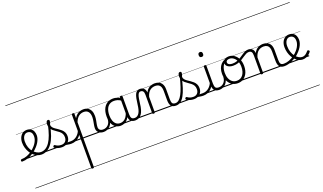

<svg xmlns="http://www.w3.org/2000/svg" viewBox="-217 -2066 6125 3637"><g transform="rotate(-20 2846.0 -247.5)"><path d="M-60 17Q-69 17 -74 9.5Q-79 2 -78.5 -7Q-78 -16 -72 -23.5Q-66 -31 -54 -31Q0 -31 53 -51Q106 -71 153.5 -105Q201 -139 236 -180Q260 -207 277 -236.5Q294 -266 303.5 -295.5Q313 -325 313 -355Q313 -414 287 -442Q261 -470 215 -470Q205 -470 199.5 -477.5Q194 -485 195 -494.5Q196 -504 202 -511.5Q208 -519 219 -519Q272 -519 305 -496.5Q338 -474 353 -437Q368 -400 368 -358Q368 -324 356.5 -288.5Q345 -253 324 -218.5Q303 -184 274 -152Q232 -104 177.5 -66Q123 -28 62.5 -5.5Q2 17 -60 17ZM0 571H444V581H0ZM0 -20H444V0H0ZM0 -505H444V-500H0ZM0 -1091H444V-1081H0Z M331 17Q288 17 247.5 0Q207 -17 173 -48Q139 -79 113.5 -121.5Q88 -164 73 -214.5Q58 -265 58 -321Q58 -355 66 -385.5Q74 -416 88 -440.5Q102 -465 122 -482.5Q142 -500 166.5 -509.5Q191 -519 219 -519Q228 -519 232.5 -511.5Q237 -504 236 -494.5Q235 -485 229.5 -477.5Q224 -470 215 -470Q193 -470 174.5 -459Q156 -448 142.5 -428.5Q129 -409 121.5 -381.5Q114 -354 114 -322Q114 -256 133.5 -202.5Q153 -149 186 -111Q219 -73 258 -52.5Q297 -32 335 -32Q387 -32 431.5 -59Q476 -86 513.5 -141Q551 -196 581 -279.5Q611 -363 635 -475Q637 -484 647 -485Q657 -486 666 -480Q675 -474 672 -459Q650 -341 617.5 -251.5Q585 -162 541.5 -102.5Q498 -43 445.5 -13Q393 17 331 17ZM444 571V581ZM444 -20V0ZM444 -505V-500ZM444 -1091V-1081Z M931 17Q898 17 871.5 11.5Q845 6 820 3.5Q795 1 766 12L787 -11Q824 -25 849.5 -29Q875 -33 895.5 -32Q916 -31 937 -31Q946 -31 950 -23.5Q954 -16 952.5 -7Q951 2 945.5 9.5Q940 17 931 17ZM742 19Q700 19 662 7Q624 -5 595 -27Q589 -33 588.5 -41.5Q588 -50 596 -59Q603 -68 610.5 -69.5Q618 -71 627 -65Q655 -45 682.5 -36Q710 -27 747 -27Q798 -27 827.5 -58.5Q857 -90 857 -144Q857 -186 840 -215.5Q823 -245 796 -266.5Q769 -288 739 -307.5Q709 -327 682 -350.5Q655 -374 638 -406Q621 -438 621 -485Q621 -511 631.5 -534.5Q642 -558 666 -558Q679 -558 686 -550.5Q693 -543 693 -530Q693 -519 687.5 -499.5Q682 -480 672 -456Q673 -427 691 -404.5Q709 -382 736 -363.5Q763 -345 793 -325Q823 -305 850 -280.5Q877 -256 894 -223Q911 -190 911 -144Q911 -71 865 -26Q819 19 742 19ZM444 571H994V581H444ZM444 -20H994V0H444ZM444 -505H994V-500H444ZM444 -1091H994V-1081H444Z M929 17Q918 17 912.5 9.5Q907 2 907.5 -7Q908 -16 915 -23.5Q922 -31 935 -31Q972 -31 1003 -43Q1034 -55 1058 -75Q1082 -95 1100 -120Q1118 -145 1128 -172Q1132 -183 1141 -182.5Q1150 -182 1156 -174.5Q1162 -167 1159 -157Q1148 -124 1128 -93Q1108 -62 1079.5 -37Q1051 -12 1013 2.5Q975 17 929 17ZM994 571V581ZM994 -20V0ZM994 -505V-500ZM994 -1091V-1081Z M1151 596Q1138 596 1132 591.5Q1126 587 1126 577V-496Q1126 -506 1132.5 -510.5Q1139 -515 1152 -515Q1166 -515 1172 -510.5Q1178 -506 1178 -496V-408Q1202 -450 1232.5 -474.5Q1263 -499 1296.5 -509Q1330 -519 1363 -519Q1414 -519 1451.5 -496.5Q1489 -474 1509.5 -431Q1530 -388 1530 -325Q1530 -301 1527 -278Q1524 -255 1520 -233Q1516 -211 1511.5 -190Q1507 -169 1504 -148.5Q1501 -128 1501 -109Q1501 -72 1523.5 -51.5Q1546 -31 1591 -31Q1600 -31 1604.5 -23.5Q1609 -16 1608.5 -7Q1608 2 1602 9.5Q1596 17 1584 17Q1521 17 1484 -16Q1447 -49 1447 -107Q1447 -126 1450 -146.5Q1453 -167 1457 -188.5Q1461 -210 1465 -232Q1469 -254 1472 -276.5Q1475 -299 1475 -322Q1475 -393 1444 -431Q1413 -469 1354 -469Q1328 -469 1302.5 -461.5Q1277 -454 1254 -437Q1231 -420 1212 -393Q1193 -366 1178 -327V577Q1178 587 1171.5 591.5Q1165 596 1151 596ZM994 571H1648V581H994ZM994 -20H1648V0H994ZM994 -505H1648V-500H994ZM994 -1091H1648V-1081H994Z M1583 17Q1572 17 1566.5 9.5Q1561 2 1561.5 -7Q1562 -16 1569 -23.5Q1576 -31 1589 -31Q1622 -31 1648.5 -43Q1675 -55 1694 -76Q1713 -97 1723.5 -125Q1734 -153 1735 -186Q1736 -198 1745 -201.5Q1754 -205 1762.5 -201.5Q1771 -198 1770 -186Q1769 -142 1754.5 -104.5Q1740 -67 1715.5 -40Q1691 -13 1657 2Q1623 17 1583 17ZM1648 571V581ZM1648 -20V0ZM1648 -505V-500ZM1648 -1091V-1081Z M1925 17Q1870 17 1826 -12Q1782 -41 1757 -98Q1732 -155 1732 -238Q1732 -288 1741.5 -331Q1751 -374 1770 -408.5Q1789 -443 1816.5 -467.5Q1844 -492 1880.5 -505.5Q1917 -519 1962 -519Q2000 -519 2036.5 -506.5Q2073 -494 2109 -470V-419Q2069 -449 2034 -459.5Q1999 -470 1963 -470Q1931 -470 1903.5 -460.5Q1876 -451 1854.5 -432Q1833 -413 1818.5 -385.5Q1804 -358 1796 -322Q1788 -286 1788 -242Q1788 -180 1804.5 -133Q1821 -86 1853.5 -59.5Q1886 -33 1935 -33Q1969 -33 2001 -49Q2033 -65 2059.5 -101.5Q2086 -138 2103 -202L2121 -159Q2100 -85 2066.5 -47Q2033 -9 1995.5 4Q1958 17 1925 17ZM2221 17Q2187 17 2163 7Q2139 -3 2124 -22Q2109 -41 2101.5 -69Q2094 -97 2094 -132V-495Q2094 -506 2101 -510.5Q2108 -515 2122 -515Q2135 -515 2141 -510.5Q2147 -506 2147 -496V-133Q2147 -81 2164 -56Q2181 -31 2227 -31Q2234 -31 2238 -23.5Q2242 -16 2241.5 -7Q2241 2 2236.5 9.5Q2232 17 2221 17ZM1648 571H2283V581H1648ZM1648 -20H2283V0H1648ZM1648 -505H2283V-500H1648ZM1648 -1091H2283V-1081H1648Z M2218 17Q2209 17 2204.5 9.5Q2200 2 2200.5 -7Q2201 -16 2207 -23.5Q2213 -31 2224 -31Q2255 -31 2277.5 -45.5Q2300 -60 2317 -87.5Q2334 -115 2344.5 -155Q2355 -195 2361 -247Q2369 -318 2379.5 -369Q2390 -420 2405.5 -452Q2421 -484 2443.5 -499.5Q2466 -515 2499 -515Q2508 -515 2512.5 -508Q2517 -501 2516.5 -491.5Q2516 -482 2511 -474.5Q2506 -467 2497 -467Q2479 -467 2466 -455.5Q2453 -444 2443 -419Q2433 -394 2425.5 -354Q2418 -314 2411 -257Q2404 -186 2388.5 -134.5Q2373 -83 2349 -49Q2325 -15 2292.5 1Q2260 17 2218 17ZM2283 571H2383V581H2283ZM2283 -20H2383V0H2283ZM2283 -505H2383V-500H2283ZM2283 -1091H2383V-1081H2283Z M3042 17Q3005 17 2980.5 6.5Q2956 -4 2942 -24Q2928 -44 2921.5 -72.5Q2915 -101 2915 -137V-326Q2915 -371 2903 -403Q2891 -435 2864.5 -452Q2838 -469 2795 -469Q2768 -469 2740.5 -461Q2713 -453 2689.5 -435Q2666 -417 2647.5 -387.5Q2629 -358 2617 -314V-4Q2617 6 2610.5 10.5Q2604 15 2590 15Q2577 15 2571 10.5Q2565 6 2565 -4V-374Q2565 -424 2548 -445.5Q2531 -467 2497 -467Q2486 -467 2480.5 -474.5Q2475 -482 2475.5 -491.5Q2476 -501 2482 -508Q2488 -515 2499 -515Q2527 -515 2547.5 -507Q2568 -499 2582.5 -484.5Q2597 -470 2605 -450Q2613 -430 2615 -405V-401Q2631 -435 2652 -457.5Q2673 -480 2698 -493.5Q2723 -507 2749.5 -513Q2776 -519 2802 -519Q2850 -519 2887.5 -500Q2925 -481 2947 -440.5Q2969 -400 2969 -334V-137Q2969 -82 2984.5 -56.5Q3000 -31 3048 -31Q3057 -31 3062 -23.5Q3067 -16 3066.5 -7Q3066 2 3060 9.5Q3054 17 3042 17ZM2383 571H3104V581H2383ZM2383 -20H3104V0H2383ZM2383 -505H3104V-500H2383ZM2383 -1091H3104V-1081H2383Z M3042 17Q3029 17 3023.5 9.5Q3018 2 3019.5 -7Q3021 -16 3028.5 -23.5Q3036 -31 3048 -31Q3085 -31 3118 -59.5Q3151 -88 3181 -144Q3211 -200 3239 -283.5Q3267 -367 3294 -476Q3297 -487 3306 -488Q3315 -489 3323.5 -483.5Q3332 -478 3329 -467Q3302 -343 3272.5 -251.5Q3243 -160 3209 -100.5Q3175 -41 3134 -12Q3093 17 3042 17ZM3104 571V581ZM3104 -20V0ZM3104 -505V-500ZM3104 -1091V-1081Z M3591 17Q3558 17 3531.5 11.5Q3505 6 3480 3.5Q3455 1 3426 12L3447 -11Q3484 -25 3509.5 -29Q3535 -33 3555.5 -32Q3576 -31 3597 -31Q3606 -31 3610 -23.5Q3614 -16 3612.5 -7Q3611 2 3605.5 9.5Q3600 17 3591 17ZM3402 19Q3360 19 3322 7Q3284 -5 3255 -27Q3249 -33 3248.5 -41.5Q3248 -50 3256 -59Q3263 -68 3270.5 -69.5Q3278 -71 3287 -65Q3315 -45 3342.5 -36Q3370 -27 3407 -27Q3458 -27 3487.5 -58.5Q3517 -90 3517 -144Q3517 -186 3500 -215.5Q3483 -245 3456 -266.5Q3429 -288 3399 -307.5Q3369 -327 3342 -350.5Q3315 -374 3298 -406Q3281 -438 3281 -485Q3281 -511 3291.5 -534.5Q3302 -558 3326 -558Q3339 -558 3346 -550.5Q3353 -543 3353 -530Q3353 -519 3347.5 -499.5Q3342 -480 3332 -456Q3333 -427 3351 -404.5Q3369 -382 3396 -363.5Q3423 -345 3453 -325Q3483 -305 3510 -280.5Q3537 -256 3554 -223Q3571 -190 3571 -144Q3571 -71 3525 -26Q3479 19 3402 19ZM3104 571H3654V581H3104ZM3104 -20H3654V0H3104ZM3104 -505H3654V-500H3104ZM3104 -1091H3654V-1081H3104Z M3589 17Q3578 17 3572.5 9.5Q3567 2 3567.5 -7Q3568 -16 3575 -23.5Q3582 -31 3595 -31Q3632 -31 3663 -43Q3694 -55 3718 -75Q3742 -95 3760 -120Q3778 -145 3788 -172Q3792 -183 3801 -182.5Q3810 -182 3816 -174.5Q3822 -167 3819 -157Q3808 -124 3788 -93Q3768 -62 3739.5 -37Q3711 -12 3673 2.5Q3635 17 3589 17ZM3654 571V581ZM3654 -20V0ZM3654 -505V-500ZM3654 -1091V-1081Z M3916 17Q3878 17 3852.5 6.5Q3827 -4 3812.5 -24Q3798 -44 3792 -72.5Q3786 -101 3786 -137V-496Q3786 -506 3792 -510.5Q3798 -515 3811 -515Q3825 -515 3831.5 -510.5Q3838 -506 3838 -496V-137Q3838 -82 3854.5 -56.5Q3871 -31 3922 -31Q3931 -31 3935.5 -23.5Q3940 -16 3939.5 -7Q3939 2 3933.5 9.5Q3928 17 3916 17ZM3812 -683Q3790 -683 3779 -695.5Q3768 -708 3768 -732Q3768 -757 3779 -769.5Q3790 -782 3812 -782Q3833 -782 3844 -769.5Q3855 -757 3855 -732Q3856 -707 3844.5 -695Q3833 -683 3812 -683ZM3654 571H3979V581H3654ZM3654 -20H3979V0H3654ZM3654 -505H3979V-500H3654ZM3654 -1091H3979V-1081H3654Z M3914 17Q3903 17 3897.5 9.5Q3892 2 3892.5 -7Q3893 -16 3900 -23.5Q3907 -31 3920 -31Q3953 -31 3979.5 -43Q4006 -55 4025 -76Q4044 -97 4054.5 -125Q4065 -153 4066 -186Q4067 -198 4076 -201.5Q4085 -205 4093.5 -201.5Q4102 -198 4101 -186Q4100 -142 4085.5 -104.5Q4071 -67 4046.5 -40Q4022 -13 3988 2Q3954 17 3914 17ZM3979 571V581ZM3979 -20V0ZM3979 -505V-500ZM3979 -1091V-1081Z M4287 19Q4219 19 4168 -15.5Q4117 -50 4090 -110.5Q4063 -171 4063 -250Q4063 -308 4079 -354.5Q4095 -401 4125.5 -435Q4156 -469 4199 -487Q4242 -505 4296 -505Q4304 -505 4306.5 -498Q4309 -491 4306.5 -483.5Q4304 -476 4295 -476Q4263 -476 4235.5 -465.5Q4208 -455 4186 -435Q4164 -415 4149 -387Q4134 -359 4126 -324.5Q4118 -290 4118 -250Q4118 -185 4138.5 -135.5Q4159 -86 4196.5 -58.5Q4234 -31 4287 -31Q4326 -31 4357 -46.5Q4388 -62 4409.5 -91.5Q4431 -121 4442.5 -161.5Q4454 -202 4454 -250Q4454 -321 4430.5 -371Q4407 -421 4370.5 -446.5Q4334 -472 4295 -472Q4283 -472 4276.5 -479Q4270 -486 4270 -495.5Q4270 -505 4276.5 -512Q4283 -519 4295 -519Q4350 -519 4399 -487Q4448 -455 4478.5 -394.5Q4509 -334 4509 -250Q4509 -202 4499 -161Q4489 -120 4470 -87Q4451 -54 4423.5 -30Q4396 -6 4362 6.5Q4328 19 4287 19ZM3979 571H4580V581H3979ZM3979 -20H4580V0H3979ZM3979 -505H4580V-500H3979ZM3979 -1091H4580V-1081H3979Z M4316 -323Q4281 -323 4248 -334Q4215 -345 4194 -367.5Q4173 -390 4173 -427Q4173 -454 4188 -474.5Q4203 -495 4230 -507Q4257 -519 4294 -519Q4306 -519 4312.5 -512Q4319 -505 4319 -495.5Q4319 -486 4312.5 -479Q4306 -472 4294 -472Q4260 -472 4241 -459.5Q4222 -447 4222 -423Q4222 -403 4235.5 -390Q4249 -377 4271.5 -371Q4294 -365 4319 -365Q4368 -365 4408.5 -380Q4449 -395 4485 -417.5Q4521 -440 4553.5 -462.5Q4586 -485 4618 -500Q4650 -515 4684 -515Q4696 -515 4702 -508Q4708 -501 4707 -491.5Q4706 -482 4699.5 -474.5Q4693 -467 4680 -467Q4650 -467 4622 -452.5Q4594 -438 4563 -416.5Q4532 -395 4496.5 -373.5Q4461 -352 4416.5 -337.5Q4372 -323 4316 -323ZM4580 571H4618V581H4580ZM4580 -20H4618V0H4580ZM4580 -505H4618V-500H4580ZM4580 -1091H4618V-1081H4580Z M5226 17Q5189 17 5164.5 6.5Q5140 -4 5126 -24Q5112 -44 5105.5 -72.5Q5099 -101 5099 -137V-326Q5099 -371 5087 -403Q5075 -435 5048.5 -452Q5022 -469 4979 -469Q4952 -469 4924.5 -461Q4897 -453 4873.5 -435Q4850 -417 4831.5 -387.5Q4813 -358 4801 -314V-4Q4801 6 4794.5 10.5Q4788 15 4774 15Q4761 15 4755 10.5Q4749 6 4749 -4V-374Q4749 -424 4732 -445.5Q4715 -467 4681 -467Q4670 -467 4664.5 -474.5Q4659 -482 4659.5 -491.5Q4660 -501 4666 -508Q4672 -515 4683 -515Q4711 -515 4731.5 -507Q4752 -499 4766.5 -484.5Q4781 -470 4789 -450Q4797 -430 4799 -405V-401Q4815 -435 4836 -457.5Q4857 -480 4882 -493.5Q4907 -507 4933.5 -513Q4960 -519 4986 -519Q5034 -519 5071.5 -500Q5109 -481 5131 -440.5Q5153 -400 5153 -334V-137Q5153 -82 5168.5 -56.5Q5184 -31 5232 -31Q5241 -31 5246 -23.5Q5251 -16 5250.5 -7Q5250 2 5244 9.5Q5238 17 5226 17ZM4617 571H5288V581H4617ZM4617 -20H5288V0H4617ZM4617 -505H5288V-500H4617ZM4617 -1091H5288V-1081H4617Z M5226 17Q5213 17 5207.5 9.5Q5202 2 5203.5 -7Q5205 -16 5212.5 -23.5Q5220 -31 5232 -31Q5288 -31 5342 -52Q5396 -73 5440 -105Q5448 -110 5454.5 -107Q5461 -104 5465.5 -96.5Q5470 -89 5470 -80.5Q5470 -72 5463 -67Q5429 -43 5389 -24Q5349 -5 5307.5 6Q5266 17 5226 17ZM5288 571V581ZM5288 -20V0ZM5288 -505V-500ZM5288 -1091V-1081Z M5440 -103Q5464 -120 5485 -139.5Q5506 -159 5524 -180Q5548 -207 5565 -236.5Q5582 -266 5591.5 -296Q5601 -326 5601 -354Q5601 -413 5575 -441.5Q5549 -470 5503 -470Q5482 -470 5463.5 -459.5Q5445 -449 5431 -429Q5417 -409 5409.5 -382Q5402 -355 5402 -322Q5402 -256 5420.5 -202.5Q5439 -149 5469 -111Q5499 -73 5534 -52.5Q5569 -32 5602 -32Q5632 -32 5655 -44Q5678 -56 5696 -73.5Q5714 -91 5727 -106Q5735 -115 5743 -114.5Q5751 -114 5760 -107Q5768 -101 5770.5 -93.5Q5773 -86 5767 -77Q5751 -53 5725 -31.5Q5699 -10 5666 3.5Q5633 17 5595 17Q5557 17 5520.5 0Q5484 -17 5452.5 -48Q5421 -79 5397.5 -121.5Q5374 -164 5360.5 -214.5Q5347 -265 5347 -321Q5347 -355 5354.5 -385.5Q5362 -416 5376 -440.5Q5390 -465 5410 -482.5Q5430 -500 5454.5 -509.5Q5479 -519 5507 -519Q5560 -519 5593 -496.5Q5626 -474 5641 -437Q5656 -400 5656 -358Q5656 -324 5644.5 -288.5Q5633 -253 5612 -218.5Q5591 -184 5562 -152Q5542 -128 5517 -106Q5492 -84 5465 -65ZM5288 571H5732V581H5288ZM5288 -20H5732V0H5288ZM5288 -505H5732V-500H5288ZM5288 -1091H5732V-1081H5288Z"/></g></svg>

Font: Playwrite PT Guides
Style: Regular
Weight: 400
Designer: Veronika Burian, José Scaglione
Foundry: TypeTogether
Version: Version 1.003